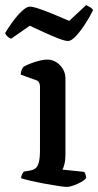

<svg xmlns="http://www.w3.org/2000/svg" viewBox="-46 -734 386 754"><path d="M216 0Q208 0 184 -3.5Q160 -7 130.5 -12.5Q101 -18 75 -24Q49 -30 37 -34Q37 -42 40.5 -49Q44 -56 47 -60L75 -65Q86 -67 94 -73.5Q102 -80 106.5 -96.5Q111 -113 111 -145V-394Q111 -402 108 -409Q105 -416 96 -419L35 -441Q36 -452 39.5 -460.5Q43 -469 47 -472Q64 -482 92.5 -491Q121 -500 139 -500Q168 -500 189.5 -478Q211 -456 211 -425V-125Q211 -105 207 -89.5Q203 -74 199 -68L285 -59Q287 -56 289.5 -50Q292 -44 292 -35Q287 -27 272.5 -19Q258 -11 242.5 -5.5Q227 0 216 0ZM221 -573Q209.6 -573 183.5 -583Q157.4 -593 127 -607Q96.6 -621 70.9 -633L-2.2 -582Q-8.9 -584 -16 -590Q-23.1 -596 -26 -604Q-13.6 -625 3.9 -649Q21.5 -673 40 -690.5Q58.6 -708 70.9 -708Q83.3 -708 109.4 -699Q135.5 -690 166.9 -677Q198.2 -664 225.8 -652L292.3 -714Q299.9 -710 306.5 -706.5Q313.2 -703 319.8 -695Q307.5 -669 288.9 -640.5Q270.4 -612 252.4 -592.5Q234.3 -573 221 -573Z"/></svg>

Font: Texturina 12pt Medium
Style: Regular
Weight: 500
Designer: Guillermo Torres Carreño
Foundry: Omnibus-Type
Version: Version 1.002